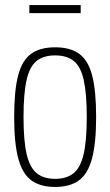

<svg xmlns="http://www.w3.org/2000/svg" viewBox="-20 -729 436 759"><path d="M36 -266Q36 -370 51.5 -430Q67 -490 102.5 -516Q138 -542 198 -542Q258 -542 293.5 -516Q329 -490 344.5 -430Q360 -370 360 -266Q360 -162 343.5 -101.5Q327 -41 291.5 -15.5Q256 10 198 10Q140 10 104.5 -15.5Q69 -41 52.5 -101.5Q36 -162 36 -266ZM73 -266Q73 -172 85.5 -119Q98 -66 125.5 -44Q153 -22 198 -22Q243 -22 270.5 -44Q298 -66 310.5 -119Q323 -172 323 -266Q323 -359 311 -412.5Q299 -466 271.5 -488Q244 -510 198 -510Q152 -510 124.5 -488Q97 -466 85 -412.5Q73 -359 73 -266ZM96 -677V-709H299V-677Z"/></svg>

Font: Georama SemiCondensed ExtraLight
Style: Regular
Weight: 200
Width: 4
Designer: Jean-Baptiste Levee
Foundry: Production Type
Version: Version 1.000